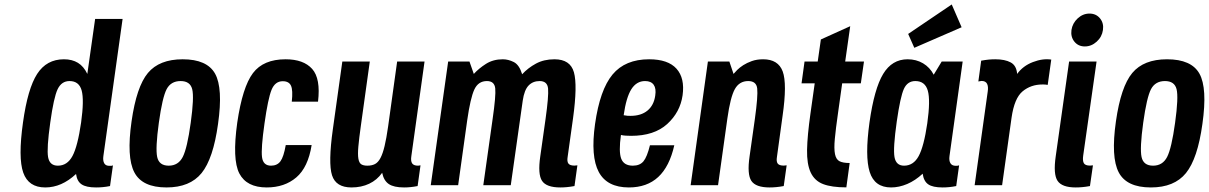

<svg xmlns="http://www.w3.org/2000/svg" viewBox="-20 -813 5308 843"><path d="M397.7 -730 363.4 -488.4Q347.7 -521.6 322.3 -537.1Q296.9 -552.7 260.6 -552.7Q184.6 -552.7 143.1 -488.4Q101.6 -424.1 80.9 -275.1Q59.1 -120 82.1 -55Q105.1 10 178.6 10Q214.6 10 248.3 -4.7Q282 -19.4 313.9 -49.1Q318.1 -17.1 338.3 -3.6Q358.4 10 401.9 10Q417 10 431.6 8.6Q446.3 7.3 463.1 3.9L475.9 -87.1Q471.9 -85.1 468.9 -85Q465.9 -84.9 460 -84.9Q443.6 -84.9 437.4 -96.5Q431.1 -108.1 433.9 -127.9L518.3 -730ZM336.1 -275.1Q321 -170.4 298.2 -128Q275.4 -85.6 234 -85.6Q197.7 -85.6 191.1 -123.4Q184.6 -161.1 200.7 -275.1Q215.9 -385.3 233 -421.2Q250.1 -457.1 285.3 -457.1Q327.1 -457.1 338.5 -415.8Q349.9 -374.4 336.1 -275.1Z M557.6 -280.1Q535.1 -122.7 569.8 -56.4Q604.4 10 711.1 10Q813.9 10 865.1 -53.1Q916.3 -116.3 937.3 -268.7Q959.7 -426.1 924.4 -489.4Q889 -552.7 782 -552.7Q679.6 -552.7 629.4 -492.6Q579.3 -432.6 557.6 -280.1ZM677.4 -274Q692.9 -385.6 711.6 -421.4Q730.4 -457.1 772.9 -457.1Q814.9 -457.1 823.9 -421.4Q832.9 -385.6 817.4 -274Q802 -162.1 782.4 -123.9Q762.7 -85.6 720.7 -85.6Q678.3 -85.6 670.1 -123.9Q662 -162.1 677.4 -274Z M1141.3 -270.9Q1156.7 -380 1172.1 -418.2Q1187.6 -456.4 1221.4 -456.4Q1248.6 -456.4 1257.6 -436.8Q1266.7 -417.1 1261.1 -366.7H1376.3Q1388.4 -468.1 1350.6 -510.4Q1312.7 -552.7 1233.9 -552.7Q1136.4 -552.7 1090.6 -492Q1044.7 -431.3 1021.7 -274.7Q999 -112.6 1030.9 -51.3Q1062.9 10 1151 10Q1229.4 10 1281 -34.1Q1332.6 -78.1 1348.3 -176H1234.6Q1225.6 -124.4 1211.4 -105Q1197.1 -85.6 1170 -85.6Q1135.1 -85.6 1130.4 -123.3Q1125.6 -161 1141.3 -270.9Z M1657.9 -54.3Q1665 -19.9 1687.1 -4.9Q1709.1 10 1754.3 10Q1768.1 10 1782.1 8.6Q1796 7.3 1813.6 3.9L1826.3 -87.1Q1819.1 -85.6 1815.7 -85.6Q1796.1 -85.6 1789.4 -95.9Q1782.7 -106.3 1786.1 -127.9L1844 -542.7H1723.7L1684 -257.3Q1676.6 -205.1 1668.6 -171.9Q1660.7 -138.6 1650.5 -119.3Q1640.3 -100 1626.5 -92.8Q1612.7 -85.6 1592.9 -85.6Q1575.9 -85.6 1566.3 -91.6Q1556.7 -97.6 1553.5 -116.4Q1550.3 -135.1 1553.4 -169.6Q1556.4 -204 1564.4 -260.9L1603.6 -542.7H1483L1441.3 -244.7Q1420.7 -96.9 1437.8 -43.4Q1454.9 10 1523.3 10Q1566.6 10 1601 -6.3Q1635.4 -22.6 1657.9 -54.3Z M2117.9 -457.1Q2151 -457.1 2154.4 -424.9Q2157.7 -392.7 2142.9 -290.4L2102 0H2222.6L2275.1 -370.9Q2281.9 -417.9 2300.8 -437.5Q2319.7 -457.1 2349.4 -457.1Q2383.3 -457.1 2386.4 -424.1Q2389.4 -391.1 2375.3 -290.4L2352.1 -126.3Q2340.7 -47.9 2359.9 -18.9Q2379.1 10 2440.1 10Q2454.6 10 2469.1 8.6Q2483.6 7.3 2502.4 3.9L2515.1 -87.1Q2503.4 -85.9 2502.1 -85.9Q2482.4 -85.9 2475.6 -95Q2468.9 -104.1 2472.3 -124.1L2496.1 -294.6Q2515.9 -438.6 2499.9 -495.6Q2483.9 -552.7 2414.4 -552.7Q2368.1 -552.7 2333.1 -533.7Q2298.1 -514.7 2272.6 -487Q2260 -528.4 2235.8 -540.6Q2211.6 -552.7 2187.6 -552.7Q2145.4 -552.7 2113.7 -532.6Q2082 -512.4 2060.3 -488.4L2041.3 -542.7H1947.7L1871.3 0H1991.6L2031.3 -284.6Q2045.3 -382.3 2062.5 -419.7Q2079.7 -457.1 2117.9 -457.1Z M2592.6 -268.3Q2572.6 -125.6 2609 -57.8Q2645.4 10 2741.1 10Q2820.7 10 2870.1 -35.9Q2919.6 -81.7 2940.6 -175.3H2833.7Q2821 -123.7 2805.1 -104.6Q2789.1 -85.6 2758.6 -85.6Q2719.4 -85.6 2707.6 -116.1Q2695.9 -146.6 2706.3 -220.4Q2715.4 -218.1 2727.2 -217.4Q2739 -216.6 2750.9 -216.6Q2852.3 -216.6 2909.4 -268.4Q2966.4 -320.3 2977 -394.6Q2987.4 -470 2950.2 -511.4Q2913 -552.7 2830.1 -552.7Q2725 -552.7 2669.4 -485.8Q2613.9 -418.9 2592.6 -268.3ZM2812.4 -457.1Q2838.4 -457.1 2850.1 -440.8Q2861.7 -424.4 2856.9 -393.3Q2851 -350.9 2823 -327.6Q2795 -304.3 2748.4 -304.3Q2741.4 -304.3 2735.1 -304.7Q2728.9 -305.1 2718.3 -307.1Q2729.3 -385 2751.9 -421.1Q2774.6 -457.1 2812.4 -457.1Z M3265.1 -457.1Q3300.9 -457.1 3304.6 -424.6Q3308.4 -392.1 3294.3 -290.4L3271.1 -126.3Q3259.7 -47.9 3278.9 -18.9Q3298.1 10 3359.1 10Q3373.3 10 3387.9 8.6Q3402.6 7.3 3421.1 3.9L3433.9 -87.1Q3422.4 -85.9 3421.1 -85.9Q3401.1 -85.9 3394.5 -95Q3387.9 -104.1 3391.3 -124.1L3416.1 -304.9Q3436.3 -445.7 3416.6 -499.2Q3396.9 -552.7 3330.6 -552.7Q3303 -552.7 3281.1 -544.9Q3259.3 -537.1 3243.3 -526.8Q3227.3 -516.4 3216.7 -505.8Q3206.1 -495.1 3200.7 -488.4L3182.4 -542.7H3088.1L3012.4 0H3132.7L3173.6 -292.6Q3186.7 -386.6 3206.5 -421.9Q3226.3 -457.1 3265.1 -457.1Z M3512.4 -542.7 3499.3 -447.1H3557.1L3538.4 -314.4Q3524.7 -217.7 3523.5 -155.2Q3522.3 -92.7 3539.3 -56Q3556.3 -19.3 3593.9 -4.8Q3631.4 9.7 3696 9.7L3710.6 -97.3Q3681.6 -97.3 3666.4 -104.9Q3651.1 -112.4 3646.2 -136.1Q3641.3 -159.9 3645.4 -203.4Q3649.4 -246.9 3659.7 -318.7L3677.7 -447.1H3759.6L3773.4 -542.7H3690.9L3713 -698L3584.1 -639.7L3570.3 -542.7Z M4114.6 -542.7 4079.6 -485Q4062.6 -517.3 4032.8 -535Q4003 -552.7 3964.9 -552.7Q3896.6 -552.7 3857.6 -488.3Q3818.6 -423.9 3797.6 -275.6Q3777 -125.7 3798.5 -57.9Q3820 10 3892.3 10Q3927.4 10 3963.1 -5.1Q3998.7 -20.3 4031.1 -50.3Q4035.7 -17.4 4055.5 -3.7Q4075.3 10 4118.4 10Q4132.9 10 4147.2 8.6Q4161.6 7.3 4178.4 3.9L4191.1 -87.1Q4187.1 -85.4 4184.1 -85.3Q4181.1 -85.1 4176.3 -85.1Q4159.6 -85.1 4152.9 -96.5Q4146.1 -107.9 4148.9 -127.9L4206.7 -542.7ZM4051.3 -271.3Q4036.4 -169.6 4013.5 -127.6Q3990.6 -85.6 3949.4 -85.6Q3914.1 -85.6 3907.4 -123.4Q3900.6 -161.1 3917.4 -279.9Q3932.9 -388.1 3948.6 -422.6Q3964.3 -457.1 3998.9 -457.1Q4041.6 -457.1 4053.6 -415.1Q4065.7 -373.1 4051.3 -271.3ZM3994.4 -603.1 4202.1 -693.3 4158.7 -793.4 3967.4 -664Z M4445.9 -488.4Q4443 -525.3 4417.5 -539Q4392 -552.7 4350.3 -552.7Q4335.4 -552.7 4321.1 -551.4Q4306.9 -550 4288 -546.6L4275.6 -455.3Q4287.6 -457.6 4289.4 -457.6Q4307.6 -457.6 4313.9 -445Q4320.1 -432.4 4316.7 -410.9L4259.3 0H4379.9L4421.4 -296.4Q4433.6 -382 4470 -412.1Q4506.4 -442.1 4557 -442.1Q4562.6 -442.1 4568.4 -441.9Q4574.3 -441.6 4580.1 -440.3L4595.7 -551.4Q4558.4 -557.1 4514.9 -540.4Q4471.4 -523.7 4445.9 -488.4Z M4684.4 -681.3Q4680.3 -651.1 4697.3 -630.1Q4714.3 -609.1 4743.1 -609.1Q4772 -609.1 4795.2 -630.1Q4818.4 -651.1 4822.6 -681.3Q4827 -711.1 4809.8 -732.3Q4792.6 -753.4 4763.4 -753.4Q4734.6 -753.4 4711.7 -732.3Q4688.9 -711.1 4684.4 -681.3ZM4674 -542.7 4615.3 -126.9Q4603.9 -48.1 4623.3 -19.1Q4642.7 10 4703 10Q4717.4 10 4732.4 8.6Q4747.4 7.3 4765.6 3.9L4778.7 -87.1Q4767.3 -85.9 4766 -85.9Q4744.9 -85.9 4738.8 -96.4Q4732.7 -107 4735.9 -129.9L4794.6 -542.7Z M4879.6 -280.1Q4857.1 -122.7 4891.8 -56.4Q4926.4 10 5033.1 10Q5135.9 10 5187.1 -53.1Q5238.3 -116.3 5259.3 -268.7Q5281.7 -426.1 5246.4 -489.4Q5211 -552.7 5104 -552.7Q5001.6 -552.7 4951.4 -492.6Q4901.3 -432.6 4879.6 -280.1ZM4999.4 -274Q5014.9 -385.6 5033.6 -421.4Q5052.4 -457.1 5094.9 -457.1Q5136.9 -457.1 5145.9 -421.4Q5154.9 -385.6 5139.4 -274Q5124 -162.1 5104.4 -123.9Q5084.7 -85.6 5042.7 -85.6Q5000.3 -85.6 4992.1 -123.9Q4984 -162.1 4999.4 -274Z"/></svg>

Font: Secuela ExtLt
Style: Italic
Weight: 200
Italic angle: -8°
Designer: Fernando Haro
Foundry: deFharo
Version: Version 1.704